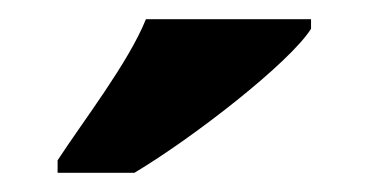

<svg xmlns="http://www.w3.org/2000/svg" viewBox="-20 -786 384 200"><path d="M40 -619V-606H120C182 -643 282 -721 304 -756V-766H132C114 -721 66 -659 40 -619Z"/></svg>

Font: Noto Serif Sinhala Condensed Black
Style: Regular
Weight: 900
Width: 3
Designer: Jelle Bosma - Monotype Design Team
Foundry: Monotype Imaging Inc.
Version: Version 2.007